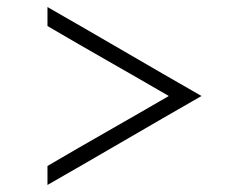

<svg xmlns="http://www.w3.org/2000/svg" viewBox="-20 -511 690 546"><path d="M553 -238Q443 -175 334 -111.5Q225 -48 115 15V-39Q202 -90 288 -139Q374 -188 460 -238Q374 -288 288 -337Q202 -386 115 -437V-491Q225 -428 334 -364.5Q443 -301 553 -238Z"/></svg>

Font: Josefin Slab
Style: Regular
Weight: 400
Designer: Santiago Orozco
Foundry: Typemade
Version: Version 2.000